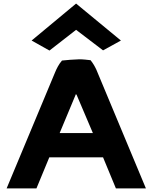

<svg xmlns="http://www.w3.org/2000/svg" viewBox="-20 -1045 852 1075"><path d="M157 -818 257 -762 406 -878 557 -763 657 -818 406 -1025ZM797 10 519 -656C510 -675 500 -692 487 -708C467 -710 447 -713 424 -713C388 -712 357 -709 327 -706C309 -685 297 -661 288 -639L17 10H184L256 -164H557L629 10ZM314 -300 405 -518 409 -514 500 -300Z"/></svg>

Font: Bluebird
Style: SfBdExt
Weight: 700
Designer: Jasper
Foundry: Cannot Into Space Fonts
Version: Version 0.98